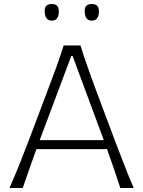

<svg xmlns="http://www.w3.org/2000/svg" viewBox="-20 -942 718 962"><path d="M27.6 0H93.8C104.8 -31.4 115.7 -63.8 127.6 -96.7C139 -129.5 150.5 -162.4 162.4 -194.8H516.2C527.6 -162.9 539 -130.5 550.5 -97.1C561.4 -63.8 572.4 -31.4 582.9 0H650C633.3 -38.1 617.1 -78.1 601 -120C584.8 -161.4 569 -201.9 554.3 -241.4L462.4 -486.7C445.7 -531 431.4 -571 419 -606.7C406.2 -641.9 394.3 -677.6 383.3 -714.3H299C287.6 -678.6 275.7 -642.9 262.9 -607.1C250 -571.4 234.8 -531.4 218.1 -487.1L125.7 -242.4C111 -203.8 95.2 -163.8 78.6 -121.4C61.4 -79 44.3 -38.6 27.6 0ZM500 -240H179L337.1 -661.4H343.8ZM439 -838.6C463.3 -838.6 475.7 -854.3 475.7 -885.7C475.7 -910 463.8 -921.9 440.5 -921.9C416.2 -921.9 404.3 -911 404.3 -889C404.3 -855.2 415.7 -838.6 439 -838.6ZM239 -838.6C262.9 -838.6 274.8 -854.3 274.8 -885.7C274.8 -910 263.3 -921.9 240 -921.9C215.7 -921.9 203.8 -911 203.8 -889C203.8 -855.2 215.7 -838.6 239 -838.6Z"/></svg>

Font: Pinar Light
Style: Regular
Weight: 300
Designer: Amin Abedi
Version: Version 2.00;September 9, 2021;FontCreator 13.0.0.2683 64-bi